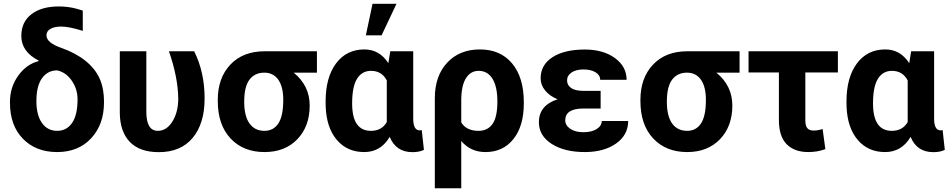

<svg xmlns="http://www.w3.org/2000/svg" viewBox="-20 -802 5067 1025"><path d="M93.8 -609.9Q93.8 -684.6 147.7 -726.1Q201.7 -767.6 294.4 -767.6Q343.8 -767.6 388.7 -755.4L421.9 -745.6V-637.2Q349.1 -660.2 306.6 -660.2Q270 -660.2 249 -647.7Q228 -635.3 228 -613.3Q228 -574.2 305.7 -546.9Q383.3 -519.5 434.8 -478.5Q486.3 -437.5 510.7 -385.3Q535.2 -333 535.2 -255.9Q535.2 -137.2 466.6 -63.7Q397.9 9.8 285.2 9.8Q171.4 9.8 102.3 -61.3Q33.2 -132.3 33.2 -253.4V-258.8Q33.2 -335.9 76.9 -397.5Q120.6 -459 187 -476.1L185.5 -479Q93.8 -526.4 93.8 -609.9ZM174.3 -262.2Q174.3 -187.5 204.1 -145.5Q233.9 -103.5 285.2 -103.5Q335.4 -103.5 364.7 -145.5Q394 -187.5 394 -272Q394 -326.2 363.3 -371.1Q332.5 -416 285.2 -426.3Q234.4 -426.3 204.3 -384.5Q174.3 -342.8 174.3 -262.2Z M761.2 -528.3V-205.1Q761.2 -103.5 822.8 -103.5Q869.6 -103.5 900.6 -153.6Q931.6 -203.6 931.6 -276.4Q929.7 -391.6 881.8 -528.3H1016.6Q1072.3 -417 1072.3 -276.4Q1072.3 -142.6 1008.8 -66.2Q945.3 10.3 827.6 10.3Q726.1 10.3 673.3 -44.2Q620.6 -98.6 619.6 -199.7V-528.3Z M1671.9 -414.1H1547.9Q1633.3 -344.7 1633.3 -238.8Q1633.3 -127.4 1567.4 -58.8Q1501.5 9.8 1392.1 9.8Q1278.8 9.8 1210.7 -63Q1142.6 -135.7 1142.6 -262.7V-269Q1142.6 -385.7 1209.7 -457Q1276.9 -528.3 1393.1 -528.3H1671.9ZM1283.7 -258.8Q1283.7 -182.6 1311.8 -143.1Q1339.8 -103.5 1392.1 -103.5Q1439.9 -103.5 1466.1 -143.1Q1492.2 -182.6 1492.2 -269Q1492.2 -338.4 1465.8 -376.2Q1439.5 -414.1 1391.1 -414.1Q1340.3 -414.1 1312 -377Q1283.7 -339.8 1283.7 -258.8Z M2186 -528.3V-163.6Q2187.5 -106 2220.7 -106Q2227.5 -106 2231.4 -107.9L2243.2 -2Q2218.8 10.3 2182.1 10.3Q2093.8 10.3 2060.5 -71.3Q2012.7 9.8 1924.3 9.8Q1834 9.8 1778.8 -54.4Q1723.6 -118.7 1718.8 -230.5L1718.3 -260.3Q1718.3 -388.7 1773.9 -463.4Q1829.6 -538.1 1925.3 -538.1Q2005.9 -538.1 2053.2 -464.8L2063.5 -528.3ZM1859.9 -250Q1859.9 -103.5 1960 -103.5Q2018.1 -103.5 2044.9 -150.4V-372.6Q2018.1 -423.8 1960.9 -423.8Q1912.6 -423.8 1886.2 -381.8Q1859.9 -339.8 1859.9 -250ZM1968.8 -781.7H2096.7L2017.1 -613.3H1933.1Z M2542 -538.1Q2651.4 -538.1 2713.9 -463.4Q2776.4 -388.7 2776.4 -256.3V-250Q2776.4 -128.9 2720.9 -59.6Q2665.5 9.8 2571.8 9.8Q2492.2 9.8 2442.4 -49.3V203.1H2301.3V-277.3Q2301.3 -396.5 2367.2 -467.3Q2433.1 -538.1 2542 -538.1ZM2442.4 -148.4Q2469.7 -103.5 2534.7 -103.5Q2583.5 -103.5 2609.4 -140.4Q2635.3 -177.2 2635.3 -260.3Q2635.3 -339.4 2609.1 -381.6Q2583 -423.8 2535.2 -423.8Q2491.7 -423.8 2467 -383.5Q2442.4 -343.3 2442.4 -266.1Z M2856.9 -149.4Q2856.9 -239.3 2956.5 -272Q2914.1 -289.6 2890.1 -319.1Q2866.2 -348.6 2866.2 -383.8Q2866.2 -455.6 2929.4 -496.6Q2992.7 -537.6 3102.1 -537.6Q3200.2 -537.6 3262.7 -492.2Q3325.2 -446.8 3325.2 -376H3184.1Q3184.1 -400.9 3159.4 -416Q3134.8 -431.2 3094.7 -431.2Q3055.2 -431.2 3031.2 -415Q3007.3 -398.9 3007.3 -372.6Q3007.3 -347.2 3029.3 -332Q3051.3 -316.9 3095.2 -316.9H3186.5V-222.7H3093.3Q2997.6 -222.2 2997.6 -159.7Q2997.6 -132.8 3024.2 -114.5Q3050.8 -96.2 3094.2 -96.2Q3139.2 -96.2 3165.8 -113.3Q3192.4 -130.4 3192.4 -156.2H3333.5Q3333.5 -81.1 3268.6 -35.6Q3203.6 9.8 3102.1 9.8Q2993.2 9.8 2925 -33.9Q2856.9 -77.6 2856.9 -149.4Z M3928.2 -414.1H3804.2Q3889.6 -344.7 3889.6 -238.8Q3889.6 -127.4 3823.7 -58.8Q3757.8 9.8 3648.4 9.8Q3535.2 9.8 3467 -63Q3398.9 -135.7 3398.9 -262.7V-269Q3398.9 -385.7 3466.1 -457Q3533.2 -528.3 3649.4 -528.3H3928.2ZM3540 -258.8Q3540 -182.6 3568.1 -143.1Q3596.2 -103.5 3648.4 -103.5Q3696.3 -103.5 3722.4 -143.1Q3748.5 -182.6 3748.5 -269Q3748.5 -338.4 3722.2 -376.2Q3695.8 -414.1 3647.5 -414.1Q3596.7 -414.1 3568.4 -377Q3540 -339.8 3540 -258.8Z M4453.1 -415H4279.3V-160.2Q4279.3 -131.3 4289.6 -118.2Q4299.8 -105 4323.7 -105Q4346.7 -105 4371.6 -113.3L4386.2 -5.9Q4344.7 9.8 4294.9 9.8Q4221.7 9.8 4180.2 -31.5Q4138.7 -72.8 4138.2 -159.7V-415H3976.1V-528.3H4453.1Z M4966.8 -528.3V-163.6Q4968.3 -106 5001.5 -106Q5008.3 -106 5012.2 -107.9L5023.9 -2Q4999.5 10.3 4962.9 10.3Q4874.5 10.3 4841.3 -71.3Q4793.5 9.8 4705.1 9.8Q4614.7 9.8 4559.6 -54.4Q4504.4 -118.7 4499.5 -230.5L4499 -260.3Q4499 -388.7 4554.7 -463.4Q4610.4 -538.1 4706.1 -538.1Q4786.6 -538.1 4834 -464.8L4844.2 -528.3ZM4640.6 -250Q4640.6 -103.5 4740.7 -103.5Q4798.8 -103.5 4825.7 -150.4V-372.6Q4798.8 -423.8 4741.7 -423.8Q4693.4 -423.8 4667 -381.8Q4640.6 -339.8 4640.6 -250Z"/></svg>

Font: SteelSelectRoboto
Style: Roboto-Bold
Weight: 700
Designer: Google
Version: Version 2.137; 2017